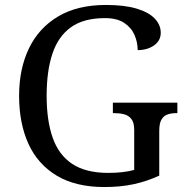

<svg xmlns="http://www.w3.org/2000/svg" viewBox="-20 -744 754 774"><path d="M401 10Q285 10 208.5 -36Q132 -82 94.5 -164.5Q57 -247 57 -358Q57 -466 96.5 -548.5Q136 -631 214 -677.5Q292 -724 407 -724Q481 -724 530 -709.5Q579 -695 603.5 -669.5Q628 -644 628 -612Q628 -580 601 -561Q574 -542 535 -542Q535 -573 522.5 -602.5Q510 -632 481 -651.5Q452 -671 403 -671Q318 -671 266.5 -634.5Q215 -598 191.5 -528Q168 -458 168 -358Q168 -258 192.5 -188.5Q217 -119 271.5 -83Q326 -47 417 -47Q446 -47 473 -50Q500 -53 521 -59V-220Q521 -250 509.5 -264.5Q498 -279 479.5 -283.5Q461 -288 439 -288H435V-330H695V-288H691Q672 -288 656.5 -283Q641 -278 631.5 -263Q622 -248 622 -216V-36Q572 -13 519 -1.5Q466 10 401 10Z"/></svg>

Font: Noto Serif Bengali
Style: Regular
Weight: 400
Designer: Juan Bruce, Universal Thirst, Indian Type Foundry and the Monotype Design Team.
Foundry: Monotype Imaging Inc.
Version: Version 2.003